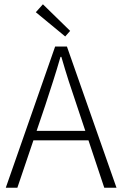

<svg xmlns="http://www.w3.org/2000/svg" viewBox="-20 -875 570 895"><path d="M7 0 237 -658H292L523 0H466L338 -384Q318 -442 300.5 -496.5Q283 -551 266 -610H262Q245 -551 227.5 -496.5Q210 -442 191 -384L61 0ZM115 -221V-265H412V-221ZM284 -705 147 -818 180 -855 307 -731Z"/></svg>

Font: Assistant ExtraLight Light
Style: Regular
Weight: 300
Version: Version 3.000